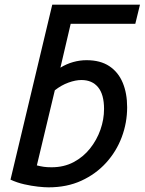

<svg xmlns="http://www.w3.org/2000/svg" viewBox="-20 -790 620 823"><path d="M188 13Q170 13 142.5 10Q115 7 84 0Q53 -7 25 -20L204 -770H580L560 -688H283L239 -500Q265 -516 293.5 -524Q322 -532 351 -532Q410 -532 448.5 -506.5Q487 -481 506 -435.5Q525 -390 525 -330Q525 -264 502 -202.5Q479 -141 435 -92.5Q391 -44 329 -15.5Q267 13 188 13ZM201 -73Q254 -73 295.5 -95Q337 -117 366 -153.5Q395 -190 410.5 -234Q426 -278 426 -323Q426 -385 400.5 -416Q375 -447 329 -447Q304 -447 273.5 -436Q243 -425 215 -403L138 -81Q154 -77 167.5 -75Q181 -73 201 -73Z"/></svg>

Font: Ubuntu Sans Medium
Style: Italic
Weight: 500
Italic angle: -13.5°
Designer: Dalton Maag Ltd
Foundry: Dalton Maag Ltd
Version: Version 1.006